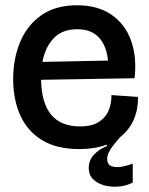

<svg xmlns="http://www.w3.org/2000/svg" viewBox="-20 -553 566 729"><path d="M281 13Q195 13 139.5 -21Q84 -55 57 -115Q30 -175 30 -253Q30 -329 56 -392.5Q82 -456 136 -494.5Q190 -533 273 -533Q350 -533 402 -498Q454 -463 477 -400.5Q500 -338 491 -256L136 -250Q139 -73 284 -73Q331 -73 357.5 -91.5Q384 -110 394 -137.5Q404 -165 403 -192L504 -185Q505 -140 488.5 -100.5Q472 -61 437 -33Q409 -2 398 16.5Q387 35 387 49Q387 73 404.5 78.5Q422 84 445 79.5Q468 75 484 68V140Q462 152 433.5 155Q405 158 378.5 151.5Q352 145 334.5 128.5Q317 112 317 85Q317 55 337 34Q357 13 385 2L386 -4Q340 13 281 13ZM273 -442Q217 -442 184.5 -408.5Q152 -375 141 -318L390 -323Q385 -378 356 -410Q327 -442 273 -442Z"/></svg>

Font: Bricolage Grotesque 48pt Medium
Style: Regular
Weight: 500
Designer: Mathieu Triay
Foundry: Atelier Triay
Version: Version 1.000; ttfautohint (v1.8.4.7-5d5b);gftools[0.9.32]